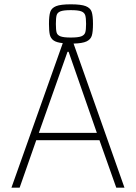

<svg xmlns="http://www.w3.org/2000/svg" viewBox="-20 -870 631 890"><path d="M557 0H519L441 -220H148L71 0H33L271 -670Q242 -673 228.5 -682.5Q215 -692 211 -709Q207 -726 207 -759Q207 -797 213 -815Q219 -833 240 -841.5Q261 -850 308 -850Q356 -850 377.5 -841.5Q399 -833 405 -815Q411 -797 411 -759Q411 -722 405.5 -704.5Q400 -687 381 -678Q362 -669 321 -668ZM308 -696Q342 -696 356.5 -701.5Q371 -707 375 -719Q379 -731 379 -759Q379 -787 375 -799.5Q371 -812 356.5 -817.5Q342 -823 308 -823Q275 -823 260.5 -817.5Q246 -812 242.5 -799.5Q239 -787 239 -759Q239 -731 242.5 -719Q246 -707 260.5 -701.5Q275 -696 308 -696ZM160 -254H429L298 -630H293Z"/></svg>

Font: Saira Semi Condensed Thin
Style: Regular
Weight: 100
Width: 4
Designer: Hector Gatti with collaboration of the Omnibus-Type team
Foundry: Omnibus-Type
Version: Version 1.001; ttfautohint (v1.8)